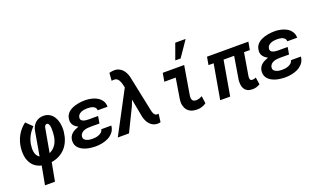

<svg xmlns="http://www.w3.org/2000/svg" viewBox="-97 -1404 3716 2234"><g transform="rotate(-20 1760.5 -287.5)"><path d="M194.3 3.4 151.4 233.4H274.9L317.4 5.9Q373 -2.9 417.2 -26.9Q461.4 -50.8 493.7 -87.4Q525.4 -124 544.4 -171.4Q563.5 -218.8 569.8 -273.4Q573.2 -300.8 572 -330.8Q570.8 -360.8 564.5 -389.6Q558.1 -418 545.9 -443.8Q533.7 -469.7 515.1 -489.7Q496.1 -508.8 470.5 -520.8Q444.8 -532.7 411.1 -533.2Q379.9 -533.7 353.5 -523.7Q327.1 -513.7 307.1 -495.1Q287.1 -476.1 274.4 -450.4Q261.7 -424.8 257.8 -395L207 -104Q195.3 -110.8 186.5 -120.1Q177.7 -129.4 171.9 -140.6Q167.5 -148.9 164.1 -158.7Q160.6 -168.5 159.2 -178.7Q154.8 -201.7 155.8 -225.8Q156.7 -250 160.6 -272.5Q165 -298.8 173.8 -324.5Q182.6 -350.1 195.3 -373Q208 -396.5 224.4 -418.2Q240.7 -439.9 259.3 -459.5L183.6 -533.2Q152.8 -510.3 127.7 -481.7Q102.5 -453.1 84.5 -420.9Q65.4 -387.2 53.5 -349.9Q41.5 -312.5 37.1 -272.9Q31.7 -226.6 36.9 -181.9Q42 -137.2 60.5 -100.1Q68.8 -83 80.3 -67.4Q91.8 -51.8 106 -39.6Q123.5 -24.9 145.5 -13.7Q167.5 -2.4 194.3 3.4ZM330.1 -100.6 383.3 -397.5Q384.8 -404.3 387.5 -410.9Q390.1 -417.5 394.5 -422.4Q397.9 -426.3 403.1 -428.7Q408.2 -431.2 414.6 -431.2Q426.8 -431.6 433.8 -421.9Q440.9 -412.1 444.8 -397Q448.7 -381.3 449.5 -362.3Q450.2 -343.3 449.7 -325.7Q449.2 -308.1 447.8 -294.2Q446.3 -280.3 445.8 -273.4Q442.4 -245.1 433.8 -219Q425.3 -192.9 411.6 -170.4Q397 -147.9 377 -129.9Q356.9 -111.8 330.1 -100.6Z M625.5 -145.5Q624 -114.7 633.8 -91.8Q643.6 -68.8 661.6 -51.8Q679.2 -34.7 702.6 -22.9Q726.1 -11.2 752.4 -3.9Q778.3 2.9 804.9 6.1Q831.5 9.3 855.5 9.8Q894.5 10.3 936.5 2.9Q978.5 -4.4 1015.1 -22Q1054.2 -40.5 1082 -73.7Q1109.9 -106.9 1114.3 -156.2H990.7Q986.3 -134.8 971.4 -121.1Q956.5 -107.4 937 -99.6Q917.5 -91.3 895.8 -88.4Q874 -85.4 855.5 -85.9Q841.8 -85.9 824 -88.1Q806.2 -90.3 790.5 -96.7Q781.2 -100.1 773.2 -105Q765.1 -109.9 759.8 -116.7Q753.4 -123.5 751 -132.6Q748.5 -141.6 750 -153.3Q751.5 -166 756.3 -175.8Q761.2 -185.5 768.6 -192.9Q775.4 -200.2 784.2 -205.3Q793 -210.4 802.7 -214.4Q822.8 -221.7 845.5 -223.9Q868.2 -226.1 888.2 -226.1L992.7 -225.6L1007.8 -313.5H890.6Q876.5 -314 858.6 -315.7Q840.8 -317.4 826.2 -323.2Q817.4 -326.7 810.3 -332Q803.2 -337.4 799.3 -345.2Q796.9 -350.6 795.9 -357.4Q794.9 -364.3 796.4 -372.6Q799.8 -394 813.7 -407.2Q827.6 -420.4 846.2 -428.2Q864.7 -435.5 885.5 -438Q906.2 -440.4 923.8 -440.4Q939.9 -440.4 957.8 -437.7Q975.6 -435.1 991.2 -428.2Q1005.9 -421.4 1016.1 -408.9Q1026.4 -396.5 1026.4 -377.4L1147.9 -377Q1148.4 -419.9 1128.9 -450Q1109.4 -480 1078.6 -499.5Q1047.4 -518.6 1009.5 -527.6Q971.7 -536.6 934.1 -537.6Q893.6 -538.6 846.2 -531Q798.8 -523.4 759.8 -504.4Q722.2 -486.3 699.7 -456.1Q677.2 -425.8 675.8 -379.9Q674.8 -361.3 680.4 -345.7Q686 -330.1 696.3 -316.9Q706.5 -303.7 720.2 -293.2Q733.9 -282.7 749.5 -274.9Q726.1 -266.6 704.1 -255.9Q682.1 -245.1 665 -230Q647.9 -214.4 637.5 -193.6Q627 -172.9 625.5 -145.5Z M1371.6 -749.5Q1354.5 -750 1337.2 -747.3Q1319.8 -744.6 1303.2 -740.2L1295.9 -644.5Q1305.7 -645.5 1314.9 -646.5Q1324.2 -647.5 1334 -646.5Q1350.6 -645.5 1362.5 -636.5Q1374.5 -627.4 1382.8 -614.3Q1391.1 -600.6 1396.5 -585.2Q1401.9 -569.8 1404.8 -556.2L1413.6 -519.5L1137.7 0H1276.4L1416.5 -286.6L1443.8 -357.4L1486.3 -130.9Q1492.7 -103.5 1504.4 -78.4Q1516.1 -53.2 1534.2 -34.2Q1551.8 -14.6 1575.9 -3.2Q1600.1 8.3 1630.9 8.3Q1639.6 8.3 1648.4 6.8Q1657.2 5.4 1666 2.9L1678.7 -97.7Q1673.3 -97.2 1667.5 -96.4Q1661.6 -95.7 1656.2 -96.7Q1642.1 -97.7 1633.3 -106.7Q1624.5 -115.7 1618.7 -127.9Q1612.8 -140.1 1609.6 -153.8Q1606.4 -167.5 1604.5 -178.2L1513.2 -616.2Q1506.3 -642.1 1494.1 -665.8Q1481.9 -689.5 1464.4 -708Q1446.3 -726.1 1423.1 -737.3Q1399.9 -748.5 1371.6 -749.5Z M1886.7 -528.3 1868.2 -424.3H2009.3L1970.2 -184.6Q1961.4 -133.8 1969 -99.1Q1976.6 -64.5 1994.6 -41Q2012.7 -17.1 2042.2 -3.9Q2071.8 9.3 2114.3 10.3Q2147.5 10.7 2176.3 2.2Q2205.1 -6.3 2231.9 -25.4L2219.7 -117.2Q2202.1 -107.9 2184.1 -101.8Q2166 -95.7 2145.5 -95.2Q2127 -95.2 2115.5 -100.6Q2104 -106 2098.6 -115.7Q2092.3 -125.5 2090.8 -140.9Q2089.4 -156.2 2093.8 -181.6L2151.9 -528.3ZM2143.1 -807.6 2072.8 -613.8H2139.2L2271.5 -807.6Z M2929.2 -430.2 2946.8 -528.3H2434.6L2417.5 -430.2H2481L2405.8 0H2529.3L2604 -430.2H2734.9L2688 -146.5Q2685.1 -113.8 2689 -85.7Q2692.9 -57.6 2706.1 -37.1Q2718.8 -16.1 2741.9 -3.9Q2765.1 8.3 2800.8 8.8Q2827.6 9.8 2851.6 2.9Q2875.5 -3.9 2898.4 -17.6L2885.3 -106Q2874.5 -101.6 2863.8 -98.4Q2853 -95.2 2841.3 -95.2Q2828.1 -95.2 2821.3 -99.9Q2814.5 -104.5 2812 -112.3Q2809.1 -119.6 2809.3 -129.6Q2809.6 -139.6 2810.5 -150.9L2857.4 -430.2Z M2973.1 -145.5Q2971.7 -114.7 2981.4 -91.8Q2991.2 -68.8 3009.3 -51.8Q3026.9 -34.7 3050.3 -22.9Q3073.7 -11.2 3100.1 -3.9Q3126 2.9 3152.6 6.1Q3179.2 9.3 3203.1 9.8Q3242.2 10.3 3284.2 2.9Q3326.2 -4.4 3362.8 -22Q3401.9 -40.5 3429.7 -73.7Q3457.5 -106.9 3461.9 -156.2H3338.4Q3334 -134.8 3319.1 -121.1Q3304.2 -107.4 3284.7 -99.6Q3265.1 -91.3 3243.4 -88.4Q3221.7 -85.4 3203.1 -85.9Q3189.5 -85.9 3171.6 -88.1Q3153.8 -90.3 3138.2 -96.7Q3128.9 -100.1 3120.8 -105Q3112.8 -109.9 3107.4 -116.7Q3101.1 -123.5 3098.6 -132.6Q3096.2 -141.6 3097.7 -153.3Q3099.1 -166 3104 -175.8Q3108.9 -185.5 3116.2 -192.9Q3123 -200.2 3131.8 -205.3Q3140.6 -210.4 3150.4 -214.4Q3170.4 -221.7 3193.1 -223.9Q3215.8 -226.1 3235.8 -226.1L3340.3 -225.6L3355.5 -313.5H3238.3Q3224.1 -314 3206.3 -315.7Q3188.5 -317.4 3173.8 -323.2Q3165 -326.7 3158 -332Q3150.9 -337.4 3147 -345.2Q3144.5 -350.6 3143.6 -357.4Q3142.6 -364.3 3144 -372.6Q3147.5 -394 3161.4 -407.2Q3175.3 -420.4 3193.8 -428.2Q3212.4 -435.5 3233.2 -438Q3253.9 -440.4 3271.5 -440.4Q3287.6 -440.4 3305.4 -437.7Q3323.2 -435.1 3338.9 -428.2Q3353.5 -421.4 3363.8 -408.9Q3374 -396.5 3374 -377.4L3495.6 -377Q3496.1 -419.9 3476.6 -450Q3457 -480 3426.3 -499.5Q3395 -518.6 3357.2 -527.6Q3319.3 -536.6 3281.7 -537.6Q3241.2 -538.6 3193.8 -531Q3146.5 -523.4 3107.4 -504.4Q3069.8 -486.3 3047.4 -456.1Q3024.9 -425.8 3023.4 -379.9Q3022.5 -361.3 3028.1 -345.7Q3033.7 -330.1 3043.9 -316.9Q3054.2 -303.7 3067.9 -293.2Q3081.5 -282.7 3097.2 -274.9Q3073.7 -266.6 3051.8 -255.9Q3029.8 -245.1 3012.7 -230Q2995.6 -214.4 2985.1 -193.6Q2974.6 -172.9 2973.1 -145.5Z"/></g></svg>

Font: Roboto Mono SemiBold
Style: Italic
Weight: 600
Italic angle: -10°
Monospace: yes
Designer: Google
Version: Version 3.000